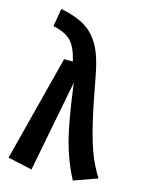

<svg xmlns="http://www.w3.org/2000/svg" viewBox="-116 -824 679 907"><g transform="rotate(15 223.0 -370.5)"><path d="M306 -499Q333 -351 353.5 -266Q374 -181 395 -127.5Q416 -74 446 -27L331 14Q289 -65 264.5 -157Q240 -249 216 -434L129 14L10 -12L143 -529H186Q171 -594 143.5 -624Q116 -654 54 -667L69 -755Q141 -741 186.5 -714Q232 -687 261 -636Q290 -585 306 -499Z"/></g></svg>

Font: Fira Sans Extra Condensed Medium
Style: Regular
Weight: 500
Width: 1
Designer: Carrois Corporate & Edenspiekermann AG
Foundry: Carrois Corporate GbR & Edenspiekermann AG
Version: Version 4.203